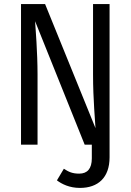

<svg xmlns="http://www.w3.org/2000/svg" viewBox="-20 -709 640 941"><path d="M517 62V-689H436V-344C436 -220 447 -109 448 -81L201 -689H83V0H164V-345C164 -451 154 -575 152 -605L395 0H430V67C430 118 408 142 368 142C334 142 316 133 293 118L259 175C283 193 320 212 372 212C460 212 517 162 517 62Z"/></svg>

Font: FiraMono Nerd Font
Style: Regular
Weight: 400
Designer: Carrois Corporate & Edenspiekermann AG
Foundry: Carrois Corporate GbR & Edenspiekermann AG
Version: Version 003.206;Nerd Fonts 3.3.0